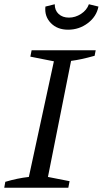

<svg xmlns="http://www.w3.org/2000/svg" viewBox="-31 -885 484 905"><path d="M-11 0 -6 -28Q51 -45 105 -51L223 -596L112 -618L118 -648H420L415 -622Q379 -612 353 -606.5Q327 -601 304 -598L195 -51L297 -31L291 0ZM290 -745Q239 -745 208.5 -776.5Q178 -808 183 -854L227 -865Q227 -836 245.5 -819Q264 -802 294 -802Q324 -802 351 -819.5Q378 -837 388 -865L433 -854Q424 -807 383 -776Q342 -745 290 -745Z"/></svg>

Font: Piazzolla SC
Style: Italic
Weight: 400
Italic angle: -11.3°
Designer: Juan Pablo del Peral
Foundry: Huerta Tipografica
Version: Version 1.330